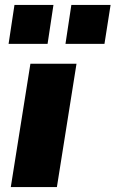

<svg xmlns="http://www.w3.org/2000/svg" viewBox="-20 -763 471 783"><path d="M24 0 104 -503H292L212 0ZM247 -584 271 -743H431L406 -584ZM15 -584 39 -743H198L174 -584Z"/></svg>

Font: Nunito Sans 8pt Black
Style: Italic
Weight: 900
Italic angle: -9°
Version: Version 3.101;gftools[0.9.27]